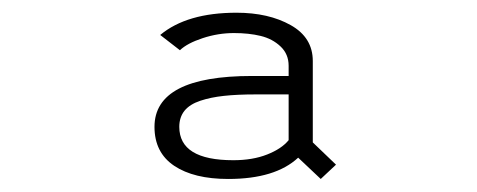

<svg xmlns="http://www.w3.org/2000/svg" viewBox="-20 -726 750 302"><path d="M484.5 -444.5 449 -478Q413 -444.5 339 -444.5Q285 -444.5 254 -465.2Q223 -486 223 -526.5Q223 -606.5 376.5 -606.5H434V-622.5Q434 -641 421.2 -653Q408.5 -665 390 -669.5Q371.5 -674 348 -674Q323 -674 298.8 -666Q274.5 -658 263 -647L232 -671Q274 -706 352 -706Q402.5 -706 437.2 -686.5Q472 -667 472 -630V-502L508.5 -467ZM347 -474Q377.5 -474 400.2 -483Q423 -492 434 -505.5V-577.5H382.5Q353 -577.5 332.2 -575.2Q311.5 -573 295 -567.5Q278.5 -562 270.2 -551.8Q262 -541.5 262 -526.5Q262 -474 347 -474Z"/></svg>

Font: League Mono UltraLight
Style: Regular
Weight: 200
Width: 6
Designer: Tyler Finck
Foundry: The League of Moveable Type / Tyler Finck
Version: Version 2.210